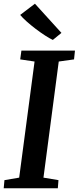

<svg xmlns="http://www.w3.org/2000/svg" viewBox="-22 -1016 424 1036"><path d="M-2 0 2 -44 81.5 -57.5 164.5 -684 87 -695.5 93.5 -743H382.5L377.5 -695.5L295 -684L212.5 -57.5L293.5 -44L290 0ZM263 -800.5Q246 -808.5 221.2 -824.5Q196.5 -840.5 170.5 -860.2Q144.5 -880 122 -900Q99.5 -920 87 -935.5L166.5 -996L309.5 -838.5Z"/></svg>

Font: Merriweather SemiBold
Style: Italic
Weight: 600
Italic angle: -7.8°
Version: Version 2.101